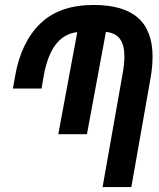

<svg xmlns="http://www.w3.org/2000/svg" viewBox="-20 -754 640 774"><path d="M481.5 -526Q481.5 -572.5 463.5 -597Q445.5 -621.5 407 -625.5L330.5 -213H215L291.5 -624.5Q237 -618 203.8 -573.5Q170.5 -529 156 -447L147.5 -397H32L41 -447.5Q64.5 -583 142 -658.5Q219.5 -734 357.5 -734Q477.5 -734 536.2 -682.2Q595 -630.5 595 -525.5Q595 -484.5 587 -439.5L509.5 0H393.5L474 -455Q481.5 -495.5 481.5 -526Z"/></svg>

Font: JuliaMono SemiBold
Style: Italic
Weight: 600
Italic angle: -9°
Monospace: yes
Designer: cormullion
Foundry: corm
Version: Version 0.056; ttfautohint (v1.8.4)